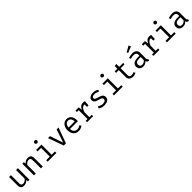

<svg xmlns="http://www.w3.org/2000/svg" viewBox="850 -3552 6300 6300"><g transform="rotate(-45 4000.0 -402.5)"><path d="M189.2 -540V-157.4Q189.2 -104.1 211.3 -80.5Q233.3 -56.9 280 -56.9Q324.6 -56.9 364.4 -82.3Q404.1 -107.7 426.2 -142.6V-540H512.3V0H439L431.8 -72.8Q400 -31.8 353.1 -10Q306.2 11.8 259 11.8Q180.5 11.8 141.8 -30Q103.1 -71.8 103.1 -147.2V-540Z M718.5 0V-540H791.8L798.5 -465.1Q831.3 -506.7 880.5 -529Q929.7 -551.3 976.9 -551.3Q1056.4 -551.3 1092.6 -509.2Q1128.7 -467.2 1128.7 -392.3V0H1042.6V-328.7Q1042.6 -384.1 1036.4 -417.9Q1030.3 -451.8 1010.5 -467.7Q990.8 -483.6 950.3 -483.6Q918.5 -483.6 890.5 -469.7Q862.6 -455.9 840.8 -435.1Q819 -414.4 804.6 -393.3V0Z M1538.5 -792.8Q1567.2 -792.8 1584.4 -775.4Q1601.5 -757.9 1601.5 -732.8Q1601.5 -706.7 1584.4 -689Q1567.2 -671.3 1538.5 -671.3Q1511.3 -671.3 1493.8 -689Q1476.4 -706.7 1476.4 -732.8Q1476.4 -757.9 1493.8 -775.4Q1511.3 -792.8 1538.5 -792.8ZM1607.2 -540V-68.2H1759.5V0H1354.4V-68.2H1521V-471.8H1359.5V-540Z M2399.5 -540 2203.1 0H2103.1L1908.2 -540H1999.5L2155.9 -78.5L2310.3 -540Z M2632.3 -239.5Q2635.9 -145.6 2681.8 -102.8Q2727.7 -60 2790.3 -60Q2831.8 -60 2865.1 -72.3Q2898.5 -84.6 2934.4 -108.7L2974.9 -51.8Q2937.4 -22.1 2888.7 -5.1Q2840 11.8 2789.2 11.8Q2710.3 11.8 2655.1 -23.6Q2600 -59 2571 -122.3Q2542.1 -185.6 2542.1 -269.2Q2542.1 -351.3 2571 -414.9Q2600 -478.5 2653.1 -514.9Q2706.2 -551.3 2777.9 -551.3Q2880 -551.3 2938.7 -480.5Q2997.4 -409.7 2997.4 -286.7Q2997.4 -272.8 2996.7 -260.5Q2995.9 -248.2 2995.4 -239.5ZM2779 -480.5Q2719 -480.5 2678.5 -437.9Q2637.9 -395.4 2632.8 -306.2H2914.4Q2912.8 -392.8 2876.4 -436.7Q2840 -480.5 2779 -480.5Z M3185.1 0V-66.2H3269.2V-473.8H3185.1V-540H3334.9L3350.8 -412.3Q3382.1 -479 3426.7 -515.4Q3471.3 -551.8 3544.6 -551.8Q3567.2 -551.8 3584.9 -548.5Q3602.6 -545.1 3621 -540L3608.7 -357.4H3537.9V-472.3Q3535.9 -472.3 3533.3 -472.3Q3409.2 -472.3 3355.4 -294.9V-66.2H3465.1V0Z M3979 -59.5Q4041.5 -59.5 4077.4 -82.6Q4113.3 -105.6 4113.3 -145.1Q4113.3 -169.2 4104.4 -187.2Q4095.4 -205.1 4067.7 -219.7Q4040 -234.4 3982.6 -248.7Q3926.7 -262.6 3885.4 -280.8Q3844.1 -299 3821.3 -328.2Q3798.5 -357.4 3798.5 -404.1Q3798.5 -472.3 3855.4 -511.8Q3912.3 -551.3 4003.6 -551.3Q4068.7 -551.3 4117.2 -533.8Q4165.6 -516.4 4199.5 -491.8L4161.5 -433.3Q4131.3 -454.4 4094.1 -467.9Q4056.9 -481.5 4004.6 -481.5Q3941 -481.5 3914.4 -461.8Q3887.7 -442.1 3887.7 -410.8Q3887.7 -386.7 3900.8 -371Q3913.8 -355.4 3945.1 -343.1Q3976.4 -330.8 4031.3 -315.9Q4084.1 -301.5 4123.6 -282.1Q4163.1 -262.6 4184.9 -231Q4206.7 -199.5 4206.7 -149.2Q4206.7 -91.8 4173.8 -56.2Q4141 -20.5 4089 -4.4Q4036.9 11.8 3979 11.8Q3905.6 11.8 3854.1 -9.5Q3802.6 -30.8 3767.7 -61L3816.9 -117.9Q3848.7 -91.8 3890 -75.6Q3931.3 -59.5 3979 -59.5Z M4615.4 -792.8Q4644.1 -792.8 4661.3 -775.4Q4678.5 -757.9 4678.5 -732.8Q4678.5 -706.7 4661.3 -689Q4644.1 -671.3 4615.4 -671.3Q4588.2 -671.3 4570.8 -689Q4553.3 -706.7 4553.3 -732.8Q4553.3 -757.9 4570.8 -775.4Q4588.2 -792.8 4615.4 -792.8ZM4684.1 -540V-68.2H4836.4V0H4431.3V-68.2H4597.9V-471.8H4436.4V-540Z M5454.9 -27.2Q5427.2 -8.7 5387.7 1.5Q5348.2 11.8 5310.3 11.8Q5223.1 11.8 5175.9 -33.8Q5128.7 -79.5 5128.7 -151.3V-473.3H5004.6V-540H5128.7V-662.6L5214.9 -672.8V-540H5401.5L5391.3 -473.3H5214.9V-152.3Q5214.9 -107.2 5238.7 -83.6Q5262.6 -60 5317.9 -60Q5348.2 -60 5373.8 -67.2Q5399.5 -74.4 5421.5 -85.6Z M6028.2 -117.9Q6028.2 -85.1 6039 -70.3Q6049.7 -55.4 6072.3 -48.7L6051.3 11.8Q6016.4 7.2 5990.3 -10.5Q5964.1 -28.2 5952.3 -64.1Q5923.1 -26.7 5879.2 -7.4Q5835.4 11.8 5783.1 11.8Q5702.1 11.8 5655.4 -33.8Q5608.7 -79.5 5608.7 -154.9Q5608.7 -238.5 5673.8 -283.1Q5739 -327.7 5862.1 -327.7H5941.5V-372.8Q5941.5 -431.3 5907.4 -455.6Q5873.3 -480 5812.8 -480Q5786.2 -480 5750.3 -473.6Q5714.4 -467.2 5672.3 -452.3L5649.7 -517.4Q5699 -535.9 5742.8 -543.6Q5786.7 -551.3 5826.2 -551.3Q5926.7 -551.3 5977.4 -504.1Q6028.2 -456.9 6028.2 -376.9ZM5805.1 -53.8Q5845.1 -53.8 5881.3 -74.1Q5917.4 -94.4 5941.5 -130.3V-269.2H5863.6Q5774.4 -269.2 5737.7 -238.5Q5701 -207.7 5701 -155.9Q5701 -53.8 5805.1 -53.8ZM5923.6 -817.4 5963.6 -743.6 5749.2 -656.4 5722.6 -702.6Z M6262.1 0V-66.2H6346.2V-473.8H6262.1V-540H6411.8L6427.7 -412.3Q6459 -479 6503.6 -515.4Q6548.2 -551.8 6621.5 -551.8Q6644.1 -551.8 6661.8 -548.5Q6679.5 -545.1 6697.9 -540L6685.6 -357.4H6614.9V-472.3Q6612.8 -472.3 6610.3 -472.3Q6486.2 -472.3 6432.3 -294.9V-66.2H6542.1V0Z M7076.9 -792.8Q7105.6 -792.8 7122.8 -775.4Q7140 -757.9 7140 -732.8Q7140 -706.7 7122.8 -689Q7105.6 -671.3 7076.9 -671.3Q7049.7 -671.3 7032.3 -689Q7014.9 -706.7 7014.9 -732.8Q7014.9 -757.9 7032.3 -775.4Q7049.7 -792.8 7076.9 -792.8ZM7145.6 -540V-68.2H7297.9V0H6892.8V-68.2H7059.5V-471.8H6897.9V-540Z M7874.4 -117.9Q7874.4 -85.1 7885.1 -70.3Q7895.9 -55.4 7918.5 -48.7L7897.4 11.8Q7862.6 7.2 7836.4 -10.5Q7810.3 -28.2 7798.5 -64.1Q7769.2 -26.7 7725.4 -7.4Q7681.5 11.8 7629.2 11.8Q7548.2 11.8 7501.5 -33.8Q7454.9 -79.5 7454.9 -154.9Q7454.9 -238.5 7520 -283.1Q7585.1 -327.7 7708.2 -327.7H7787.7V-372.8Q7787.7 -431.3 7753.6 -455.6Q7719.5 -480 7659 -480Q7632.3 -480 7596.4 -473.6Q7560.5 -467.2 7518.5 -452.3L7495.9 -517.4Q7545.1 -535.9 7589 -543.6Q7632.8 -551.3 7672.3 -551.3Q7772.8 -551.3 7823.6 -504.1Q7874.4 -456.9 7874.4 -376.9ZM7651.3 -53.8Q7691.3 -53.8 7727.4 -74.1Q7763.6 -94.4 7787.7 -130.3V-269.2H7709.7Q7620.5 -269.2 7583.8 -238.5Q7547.2 -207.7 7547.2 -155.9Q7547.2 -53.8 7651.3 -53.8Z"/></g></svg>

Font: FiraCode Nerd Font Mono
Style: Regular
Weight: 400
Monospace: yes
Designer: Carrois Corporate, Edenspiekermann AG, Nikita Prokopov
Foundry: Carrois Corporate, Edenspiekermann AG, Nikita Prokopov
Version: Version 6.002;Nerd Fonts 3.4.0